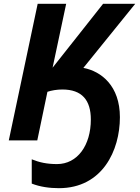

<svg xmlns="http://www.w3.org/2000/svg" viewBox="-20 -734 732 1004"><path d="M26 0H175L228 -254C249 -261 277 -266 306 -266C409 -266 455 -210 455 -109C455 26 385 124 278 124C225 124 185 115 146 99V226C189 243 239 250 288 250C516 250 607 52 607 -121C607 -284 511 -361 416 -379L687 -714H519L255 -380L326 -714H177Z"/></svg>

Font: BC Sans
Style: Bold Italic
Weight: 700
Italic angle: -12°
Designer: Monotype Design Team
Province of B.C.
Foundry: Monotype Imaging Inc.
Version: Version 2.000;GOOG;noto-source:20170915:90ef993387c0